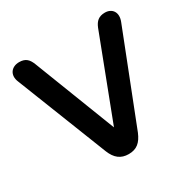

<svg xmlns="http://www.w3.org/2000/svg" viewBox="-155 -824 969 979"><g transform="rotate(-30 330.0 -335.0)"><path d="M331 8C379 8 405 -16 425 -63L633 -594C653 -643 628 -678 585 -678C549 -678 530 -661 517 -629L333 -148L147 -628C134 -661 117 -678 80 -678C35 -678 6 -643 27 -594L236 -63C255 -16 284 8 331 8Z"/></g></svg>

Font: SN Pro SemiBold
Style: Regular
Weight: 600
Designer: Tobias Whetton
Foundry: Supernotes
Version: Version 1.003;Glyphs 3.3 (3324)